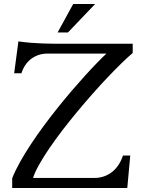

<svg xmlns="http://www.w3.org/2000/svg" viewBox="-20 -933 737 953"><path d="M214.8 -667Q193.4 -667 173.8 -660.9Q154.3 -654.8 137.5 -642.8Q120.6 -630.9 107.4 -612.5Q94.2 -594.2 86.4 -569.3H50.3L71.3 -727.5Q102.5 -723.1 132.8 -720.7Q163.1 -718.3 190.9 -717.3Q218.8 -716.3 243.7 -716.1Q268.6 -715.8 289.1 -715.8H638.7V-669.9Q615.2 -650.4 583.7 -619.6Q552.2 -588.9 515.9 -550.8Q479.5 -512.7 440.7 -468.8Q401.9 -424.8 363.5 -378.7Q325.2 -332.5 289.8 -286.4Q254.4 -240.2 225.1 -197.3Q195.8 -154.3 174.6 -116.5Q153.3 -78.6 144 -49.8H448.2Q475.1 -49.8 497.8 -58.1Q520.5 -66.4 538.6 -81.3Q556.6 -96.2 569.6 -116.7Q582.5 -137.2 590.3 -161.1H626.5L611.8 0H40.5V-48.3Q55.7 -86.4 79.6 -129.2Q103.5 -171.9 133.3 -217Q163.1 -262.2 197 -308.1Q231 -354 266.4 -398.2Q301.8 -442.4 336.7 -483.2Q371.6 -523.9 403.3 -558.8Q435.1 -593.8 462.2 -621.6Q489.3 -649.4 508.3 -667ZM343.3 -913.1H452.1L317.4 -772H266.1Z"/></svg>

Font: Arian AMU Serif
Style: Regular
Weight: 400
Designer: Ruben Hakobyan (Tarumian)
Foundry: Ruben Hakobyan (Tarumian)
Version: Version 1.002